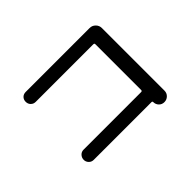

<svg xmlns="http://www.w3.org/2000/svg" viewBox="-124 -962 1248 1248"><g transform="rotate(-45 500.0 -337.5)"><path d="M725.6 -148.4Q734.4 -148.4 735.4 -156.2V-579.1Q735.4 -587.9 725.6 -587.9H196.3Q176.8 -587.9 163.6 -601.1Q150.4 -614.3 150.4 -634.3Q150.4 -654.3 163.1 -667Q175.8 -679.7 196.3 -679.7H783.2Q806.6 -679.7 823.2 -663.1Q839.8 -646.5 839.8 -623V-47.9Q839.8 -25.4 824.2 -10.3Q808.6 4.9 786.6 4.9Q764.6 4.9 750 -10.3Q735.4 -25.4 735.4 -46.9Q735.4 -54.7 726.6 -54.7H196.3Q176.8 -54.7 163.6 -68.4Q150.4 -82 150.4 -100.6Q150.4 -120.1 163.6 -134.3Q176.8 -148.4 196.3 -148.4Z"/></g></svg>

Font: Rounded Mgen+ 2p medium
Style: Regular
Weight: 500
Designer: [Source Han Sans]
Ryoko NISHIZUKA  (kana & ideographs); Paul D. Hunt (Latin, Greek & Cyrillic); Wenlong ZHANG  (bopomofo
Version: Version 1.059.20150602